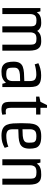

<svg xmlns="http://www.w3.org/2000/svg" viewBox="960 -1610 662 2622"><g transform="rotate(90 1291.0 -299.0)"><path d="M672 0H590V-377Q590 -405 586 -425Q582 -445 565 -455.5Q548 -466 509 -466Q455 -466 438.5 -441.5Q422 -417 422 -379V0H340V-377Q340 -405 336 -425Q332 -445 315 -455.5Q298 -466 259 -466Q205 -466 188.5 -441.5Q172 -417 172 -379V0H90V-520H135L148 -471Q168 -501 193 -513.5Q218 -526 244 -528.5Q270 -531 291 -531Q336 -531 362.5 -516Q389 -501 402 -476Q422 -503 446 -514.5Q470 -526 495 -528.5Q520 -531 541 -531Q599 -531 626.5 -507.5Q654 -484 663 -446.5Q672 -409 672 -366Z M1124 0 1111 -49Q1085 -20 1058.5 -7Q1032 6 1006 9Q980 12 957 12Q898 12 869 -11.5Q840 -35 831 -73Q822 -111 822 -153Q822 -206 839.5 -236Q857 -266 891.5 -279Q926 -292 975 -295.5Q1024 -299 1087 -300V-375Q1087 -431 1062.5 -447.5Q1038 -464 998 -464Q962 -464 924.5 -457.5Q887 -451 859 -442L843 -492Q874 -507 916 -518.5Q958 -530 1008 -530Q1080 -530 1114 -511Q1148 -492 1158.5 -457.5Q1169 -423 1169 -375V0ZM1087 -140V-243Q1040 -243 998 -240Q956 -237 930 -220.5Q904 -204 904 -165V-142Q904 -114 908.5 -94Q913 -74 931.5 -63.5Q950 -53 992 -53Q1051 -53 1069 -78Q1087 -103 1087 -140Z M1415 -610H1452V-520H1544V-461H1452V-125Q1452 -88 1459.5 -67Q1467 -46 1503 -46Q1511 -46 1520 -47Q1529 -48 1540 -50L1547 0Q1531 5 1514 8.5Q1497 12 1476 12Q1425 12 1402.5 -5Q1380 -22 1375 -53Q1370 -84 1370 -125V-461H1299V-505L1370 -520Z M1841 -531Q1917 -531 1953 -510.5Q1989 -490 1999.5 -455Q2010 -420 2010 -375Q2010 -318 1992.5 -286Q1975 -254 1940.5 -240Q1906 -226 1857 -222.5Q1808 -219 1745 -218V-143Q1745 -87 1769.5 -70.5Q1794 -54 1834 -54Q1870 -54 1909 -60.5Q1948 -67 1983 -82L1999 -32Q1961 -10 1922 1Q1883 12 1833 12Q1770 12 1734.5 -7Q1699 -26 1684 -61.5Q1669 -97 1665.5 -147Q1662 -197 1662 -260Q1662 -323 1665.5 -373Q1669 -423 1685 -458Q1701 -493 1738 -512Q1775 -531 1841 -531ZM1745 -378V-275Q1793 -275 1834.5 -278.5Q1876 -282 1902 -298Q1928 -314 1928 -353V-376Q1928 -404 1923.5 -424Q1919 -444 1900.5 -454.5Q1882 -465 1840 -465Q1781 -465 1763 -440.5Q1745 -416 1745 -378Z M2502 0H2420V-377Q2420 -405 2415.5 -425Q2411 -445 2392.5 -455.5Q2374 -466 2332 -466Q2273 -466 2255 -441.5Q2237 -417 2237 -379V0H2155V-520H2200L2213 -471Q2234 -501 2261 -513.5Q2288 -526 2316 -528.5Q2344 -531 2367 -531Q2427 -531 2455.5 -507.5Q2484 -484 2493 -446.5Q2502 -409 2502 -366Z"/></g></svg>

Font: Strait
Style: Regular
Weight: 400
Designer: Eduardo Rodriguez Tunni
Foundry: Eduardo Rodriguez Tunni
Version: Version 1.002; ttfautohint (v1.8.4.7-5d5b);gftools[0.9.23]